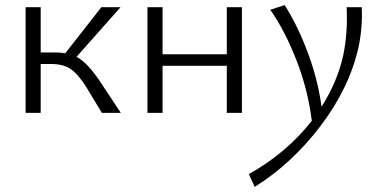

<svg xmlns="http://www.w3.org/2000/svg" viewBox="-20 -441 1478 750"><path d="M370 -124 452 0H378L317 -101Q284 -153 255 -172Q226 -191 180 -191H139V0H80V-413H139V-236H198Q218 -236 235 -233L376 -413H451L279 -219Q320 -198 370 -124Z M866 -413H925V0H866V-184H615V0H556V-413H615V-229H866Z M1393 -413Q1397 -337 1381 -259Q1346 -100 1234 48.5Q1122 197 975 289L952 239Q1098 158 1198 31Q1183 -90 1138.5 -204.5Q1094 -319 1036 -403L1092 -421Q1143 -341 1182.5 -235Q1222 -129 1236 -24Q1299 -124 1321 -226Q1339 -313 1334 -413Z"/></svg>

Font: EauTest Semilight
Style: Italic
Weight: 300
Italic angle: -12°
Designer: Christian Thalmann (Catharsis Fonts)
Version: Version 0.001;PS 000.001;hotconv 1.0.88;makeotf.lib2.5.64775